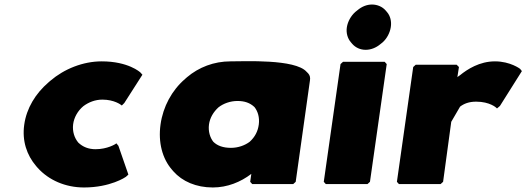

<svg xmlns="http://www.w3.org/2000/svg" viewBox="-20 -806 2325 848"><path d="M432 -366C485 -366 514 -343 514 -343L518 -340L529 -351L609 -476L600 -486C599 -487 547 -535 429 -535C347 -535 264 -502 202 -449L194 -442C137 -393 97 -328 87 -255C77 -184 98 -121 140 -72L147 -64C195 -11 268 22 351 22C468 22 535 -24 536 -25L547 -35L503 -162L494 -173L490 -170C490 -170 455 -147 402 -147C371 -147 346 -157 326 -176C309 -196 299 -225 303 -257C307 -288 324 -317 348 -337C372 -355 401 -366 432 -366Z M945 -332C967 -349 997 -360 1029 -360C1060 -360 1084 -352 1104 -333C1119 -314 1127 -287 1123 -256C1119 -226 1106 -201 1083 -180C1062 -164 1032 -153 1000 -153C966 -153 940 -162 922 -180C908 -198 899 -225 903 -256C907 -286 923 -312 945 -332ZM1341 -482 1334 -489C1284 -546 1059 -535 998 -535C925 -535 858 -509 806 -465L797 -457C739 -407 700 -335 689 -256C678 -177 697 -105 740 -56L746 -49C785 -5 846 22 920 22C984 22 1043 -2 1090 -38L1085 -3L1094 7H1275L1286 -3L1349 -451C1351 -463 1349 -473 1341 -482Z M1530 -619 1536 -612C1550 -596 1571 -586 1595 -586C1618 -586 1641 -595 1660 -611L1670 -619C1689 -636 1702 -661 1706 -686C1710 -711 1704 -736 1689 -753L1683 -760C1669 -776 1647 -786 1623 -786C1600 -786 1578 -777 1559 -761L1549 -753C1530 -736 1516 -711 1512 -686C1508 -661 1515 -636 1530 -619ZM1419 7H1603L1614 -3L1688 -523L1679 -533H1495L1484 -523L1410 -3Z M2002 -467 2000 -465 2007 -510 1997 -520H1816L1805 -510L1733 -3L1742 7H1926L1937 -3L1973 -268L2012 -335C2029 -348 2051 -357 2083 -357C2144 -357 2172 -330 2172 -330L2175 -327L2188 -338L2285 -492L2277 -502C2277 -502 2234 -535 2166 -535C2098 -535 2044 -500 2012 -474Z"/></svg>

Font: Hussar Woodtype
Style: UltraObl
Weight: 900
Foundry: Cannot Into Space Fonts
Version: Version 1.07